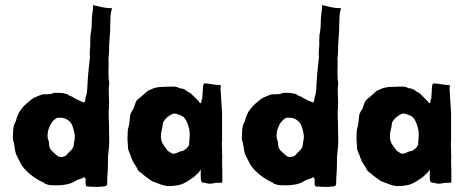

<svg xmlns="http://www.w3.org/2000/svg" viewBox="-20 -686 1822 747"><path d="M320 -351Q321 -375 324 -407.5Q327 -440 330 -464Q328 -479 330 -494.5Q332 -510 331 -525Q331 -531 331.5 -537.5Q332 -544 332 -550Q337 -574 337 -599Q337 -624 342 -654V-666Q362 -661 379.5 -657.5Q397 -654 416 -654Q411 -639 410 -624Q409 -609 409 -595Q409 -566 406.5 -537.5Q404 -509 404 -480Q404 -474 403 -467.5Q402 -461 402 -455Q403 -447 402.5 -435Q402 -423 402 -410Q402 -397 402.5 -385Q403 -373 405 -365Q402 -341 403.5 -316.5Q405 -292 404 -268Q402 -251 403 -235.5Q404 -220 404 -203Q404 -186 404.5 -169Q405 -152 405 -135Q405 -118 402 -94.5Q399 -71 400 -54Q400 -30 398.5 -12Q397 6 397 26Q397 35 392 37.5Q387 40 376 40Q362 42 351 41Q340 40 326 40Q316 40 314.5 36Q313 32 313 28V10Q312 9 311 7Q310 5 309 4.5Q308 4 307 3Q302 8 293 10Q284 12 275 17Q260 27 241.5 31Q223 35 203 35Q189 35 178.5 34.5Q168 34 159 30Q154 30 152.5 26.5Q151 23 146 23Q126 13 111 2.5Q96 -8 82 -22Q67 -37 59.5 -52Q52 -67 42 -87Q38 -101 36.5 -115.5Q35 -130 30 -144Q30 -164 31.5 -182.5Q33 -201 42 -215Q47 -240 61 -259Q75 -278 94 -292Q104 -302 117.5 -308Q131 -314 146 -319Q156 -319 168.5 -319.5Q181 -320 191 -325Q205 -325 216.5 -324.5Q228 -324 243 -319Q247 -314 255 -312Q263 -310 268 -305Q277 -300 287 -295.5Q297 -291 307 -287Q312 -291 312 -299.5Q312 -308 317 -319Q317 -324 318.5 -332Q320 -340 320 -351ZM203 -228Q184 -218 174.5 -197.5Q165 -177 165 -158Q165 -147 168 -141Q171 -135 171 -126Q171 -111 180 -101Q189 -91 203 -80Q215 -70 236 -80Q245 -91 256.5 -101.5Q268 -112 268 -131Q273 -151 270 -166Q267 -181 262 -196Q257 -210 244 -219Q231 -228 216 -228Z M845 24 838 25Q833 26 831.5 25.5Q830 25 822 25Q821 25 816 26Q811 27 805 28Q799 29 792 28.5Q785 28 781 26Q776 26 774 25Q772 24 767 24Q762 20 761.5 12Q761 4 761 -1V-26L753 -15L735 2Q725 9 718.5 13.5Q712 18 703 23Q688 32 670.5 35Q653 38 638 38Q623 38 606.5 32Q590 26 577 21Q573 20 569.5 17.5Q566 15 563 13Q557 8 549.5 3Q542 -2 537 -7Q534 -9 531.5 -11.5Q529 -14 525 -16Q520 -19 516 -26Q511 -37 503.5 -47.5Q496 -58 491 -72Q488 -83 483 -93Q478 -103 478 -112Q478 -117 477 -129Q476 -141 476 -146Q476 -155 476.5 -160Q477 -165 477 -175Q477 -180 478.5 -185.5Q480 -191 482 -200Q484 -211 485 -223.5Q486 -236 488 -244Q495 -257 497.5 -260Q500 -263 502 -271Q504 -277 507.5 -286.5Q511 -296 518 -301Q521 -303 527 -308Q533 -313 539.5 -319Q546 -325 551 -329.5Q556 -334 558 -334L576 -342Q584 -345 594 -346.5Q604 -348 613 -348L644 -349Q649 -349 655.5 -349Q662 -349 664 -348Q669 -348 674 -345Q679 -342 684 -342Q689 -342 696.5 -338.5Q704 -335 709 -330Q719 -326 724.5 -320.5Q730 -315 735 -310Q740 -305 744.5 -300.5Q749 -296 754 -291Q754 -288 758 -286Q760 -285 761 -284Q763 -286 763.5 -292Q764 -298 767 -303Q768 -317 768.5 -328.5Q769 -340 770 -344Q769 -348 771 -355.5Q773 -363 778 -361Q780 -362 787 -361Q794 -360 803 -358.5Q812 -357 821.5 -356Q831 -355 838 -355Q839 -355 839 -350Q839 -345 838 -342L844 -246V-138Q844 -135 843.5 -132Q843 -129 843 -126Q844 -117 844 -107.5Q844 -98 844 -88Q845 -81 844.5 -73.5Q844 -66 844 -58Q844 -52 844.5 -41.5Q845 -31 845 -20Q845 -9 845 1.5Q845 12 845 19ZM716 -127V-130Q716 -136 718 -156.5Q720 -177 709 -207Q706 -215 700 -224Q694 -233 681 -238Q674 -240 668 -242.5Q662 -245 655 -244Q648 -242 637.5 -235Q627 -228 620 -218Q615 -213 614 -207Q613 -201 612 -193Q609 -180 607.5 -173Q606 -166 606 -155Q606 -135 617.5 -120Q629 -105 632 -100Q635 -97 637.5 -96.5Q640 -96 645 -91Q655 -86 664 -89.5Q673 -93 684 -98H690Q699 -103 705 -108Q711 -113 716 -123Z M1211 -351Q1212 -375 1215 -407.5Q1218 -440 1221 -464Q1219 -479 1221 -494.5Q1223 -510 1222 -525Q1222 -531 1222.5 -537.5Q1223 -544 1223 -550Q1228 -574 1228 -599Q1228 -624 1233 -654V-666Q1253 -661 1270.5 -657.5Q1288 -654 1307 -654Q1302 -639 1301 -624Q1300 -609 1300 -595Q1300 -566 1297.5 -537.5Q1295 -509 1295 -480Q1295 -474 1294 -467.5Q1293 -461 1293 -455Q1294 -447 1293.5 -435Q1293 -423 1293 -410Q1293 -397 1293.5 -385Q1294 -373 1296 -365Q1293 -341 1294.5 -316.5Q1296 -292 1295 -268Q1293 -251 1294 -235.5Q1295 -220 1295 -203Q1295 -186 1295.5 -169Q1296 -152 1296 -135Q1296 -118 1293 -94.5Q1290 -71 1291 -54Q1291 -30 1289.5 -12Q1288 6 1288 26Q1288 35 1283 37.5Q1278 40 1267 40Q1253 42 1242 41Q1231 40 1217 40Q1207 40 1205.5 36Q1204 32 1204 28V10Q1203 9 1202 7Q1201 5 1200 4.5Q1199 4 1198 3Q1193 8 1184 10Q1175 12 1166 17Q1151 27 1132.5 31Q1114 35 1094 35Q1080 35 1069.5 34.5Q1059 34 1050 30Q1045 30 1043.5 26.5Q1042 23 1037 23Q1017 13 1002 2.5Q987 -8 973 -22Q958 -37 950.5 -52Q943 -67 933 -87Q929 -101 927.5 -115.5Q926 -130 921 -144Q921 -164 922.5 -182.5Q924 -201 933 -215Q938 -240 952 -259Q966 -278 985 -292Q995 -302 1008.5 -308Q1022 -314 1037 -319Q1047 -319 1059.5 -319.5Q1072 -320 1082 -325Q1096 -325 1107.5 -324.5Q1119 -324 1134 -319Q1138 -314 1146 -312Q1154 -310 1159 -305Q1168 -300 1178 -295.5Q1188 -291 1198 -287Q1203 -291 1203 -299.5Q1203 -308 1208 -319Q1208 -324 1209.5 -332Q1211 -340 1211 -351ZM1094 -228Q1075 -218 1065.5 -197.5Q1056 -177 1056 -158Q1056 -147 1059 -141Q1062 -135 1062 -126Q1062 -111 1071 -101Q1080 -91 1094 -80Q1106 -70 1127 -80Q1136 -91 1147.5 -101.5Q1159 -112 1159 -131Q1164 -151 1161 -166Q1158 -181 1153 -196Q1148 -210 1135 -219Q1122 -228 1107 -228Z M1736 24 1729 25Q1724 26 1722.5 25.5Q1721 25 1713 25Q1712 25 1707 26Q1702 27 1696 28Q1690 29 1683 28.5Q1676 28 1672 26Q1667 26 1665 25Q1663 24 1658 24Q1653 20 1652.5 12Q1652 4 1652 -1V-26L1644 -15L1626 2Q1616 9 1609.5 13.5Q1603 18 1594 23Q1579 32 1561.5 35Q1544 38 1529 38Q1514 38 1497.5 32Q1481 26 1468 21Q1464 20 1460.5 17.5Q1457 15 1454 13Q1448 8 1440.5 3Q1433 -2 1428 -7Q1425 -9 1422.5 -11.5Q1420 -14 1416 -16Q1411 -19 1407 -26Q1402 -37 1394.5 -47.5Q1387 -58 1382 -72Q1379 -83 1374 -93Q1369 -103 1369 -112Q1369 -117 1368 -129Q1367 -141 1367 -146Q1367 -155 1367.5 -160Q1368 -165 1368 -175Q1368 -180 1369.5 -185.5Q1371 -191 1373 -200Q1375 -211 1376 -223.5Q1377 -236 1379 -244Q1386 -257 1388.5 -260Q1391 -263 1393 -271Q1395 -277 1398.5 -286.5Q1402 -296 1409 -301Q1412 -303 1418 -308Q1424 -313 1430.5 -319Q1437 -325 1442 -329.5Q1447 -334 1449 -334L1467 -342Q1475 -345 1485 -346.5Q1495 -348 1504 -348L1535 -349Q1540 -349 1546.5 -349Q1553 -349 1555 -348Q1560 -348 1565 -345Q1570 -342 1575 -342Q1580 -342 1587.5 -338.5Q1595 -335 1600 -330Q1610 -326 1615.5 -320.5Q1621 -315 1626 -310Q1631 -305 1635.5 -300.5Q1640 -296 1645 -291Q1645 -288 1649 -286Q1651 -285 1652 -284Q1654 -286 1654.5 -292Q1655 -298 1658 -303Q1659 -317 1659.5 -328.5Q1660 -340 1661 -344Q1660 -348 1662 -355.5Q1664 -363 1669 -361Q1671 -362 1678 -361Q1685 -360 1694 -358.5Q1703 -357 1712.5 -356Q1722 -355 1729 -355Q1730 -355 1730 -350Q1730 -345 1729 -342L1735 -246V-138Q1735 -135 1734.5 -132Q1734 -129 1734 -126Q1735 -117 1735 -107.5Q1735 -98 1735 -88Q1736 -81 1735.5 -73.5Q1735 -66 1735 -58Q1735 -52 1735.5 -41.5Q1736 -31 1736 -20Q1736 -9 1736 1.5Q1736 12 1736 19ZM1607 -127V-130Q1607 -136 1609 -156.5Q1611 -177 1600 -207Q1597 -215 1591 -224Q1585 -233 1572 -238Q1565 -240 1559 -242.5Q1553 -245 1546 -244Q1539 -242 1528.5 -235Q1518 -228 1511 -218Q1506 -213 1505 -207Q1504 -201 1503 -193Q1500 -180 1498.5 -173Q1497 -166 1497 -155Q1497 -135 1508.5 -120Q1520 -105 1523 -100Q1526 -97 1528.5 -96.5Q1531 -96 1536 -91Q1546 -86 1555 -89.5Q1564 -93 1575 -98H1581Q1590 -103 1596 -108Q1602 -113 1607 -123Z"/></svg>

Font: Kirang Haerang
Style: Regular
Weight: 400
Version: Version 1.00